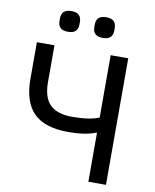

<svg xmlns="http://www.w3.org/2000/svg" viewBox="-96 -970 843 1043"><g transform="rotate(10 325.5 -448.5)"><path d="M464 -270H459Q433 -259 394.5 -253Q356 -247 309 -247Q179 -247 118 -308Q57 -369 57 -496V-698H154V-495Q154 -409 194 -370.5Q234 -332 314 -332Q412 -332 464 -354V-698H561V0H464ZM213 -783Q184 -783 171 -796Q158 -809 158 -832V-848Q158 -871 171 -884Q184 -897 213 -897Q242 -897 255 -884Q268 -871 268 -848V-832Q268 -809 255 -796Q242 -783 213 -783ZM405 -783Q376 -783 363 -796Q350 -809 350 -832V-848Q350 -871 363 -884Q376 -897 405 -897Q434 -897 447 -884Q460 -871 460 -848V-832Q460 -809 447 -796Q434 -783 405 -783Z"/></g></svg>

Font: IBM Plex Sans Text
Style: Regular
Weight: 450
Designer: Mike Abbink, Paul van der Laan, Pieter van Rosmalen
Foundry: Bold Monday
Version: Version 3.005